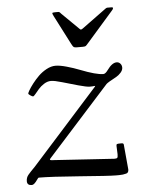

<svg xmlns="http://www.w3.org/2000/svg" viewBox="-47 -626 508 677"><g transform="rotate(-5 207.0 -287.0)"><path d="M167 -574Q163.1 -581.8 163.1 -584.4Q163.1 -586.9 173.1 -586.9H185.1Q188 -586.9 190.6 -584Q193.1 -581.1 194.1 -580.1L254.2 -521Q257.1 -518.1 258.8 -518.1Q260.5 -518.1 265.1 -521L345.9 -580.1Q354.5 -586.9 356.9 -586.9H372.1Q377.9 -586.9 377.9 -584.4Q377.9 -581.8 377 -580.2Q376 -578.6 374.4 -576.8Q372.8 -575 372.1 -574L281 -470Q272.7 -460.2 270 -458.6Q267.3 -457 259 -457H239Q231 -457 228 -459Q225.1 -460.9 220 -470.9ZM374 -100.1 382.1 -12Q382.1 -0.5 373.5 1.7Q362.3 4.9 347.9 4.9H335.9Q312.7 4.9 210.2 -3.1Q107.7 -11 64.9 -11Q63.2 -11 59.1 -4.9Q47.1 12.9 38.8 12.9Q22 12.9 22 -2Q22 -14.9 29.8 -24.2Q38.8 -34.9 54 -50L289.1 -312Q289.3 -312.5 290.5 -314Q291.7 -315.4 291.5 -315.9Q291.3 -316.4 287.1 -315.7Q283 -314.9 272.2 -314.9Q261.5 -314.9 232.4 -323Q203.4 -331.1 176.6 -339Q149.9 -346.9 137.5 -346.9Q125 -346.9 112.9 -339.2Q100.8 -331.5 93.1 -322.5Q85.4 -313.5 79.1 -305.8Q72.8 -298.1 70.1 -298.1Q67.4 -298.1 60.7 -302.6Q54 -307.1 54 -309.4Q54 -311.8 59.3 -321Q64.7 -330.3 74.8 -343.5Q85 -356.7 97.4 -369Q109.9 -381.3 126.2 -390.1Q142.6 -398.9 158 -398.9Q173.3 -398.9 197.5 -392.1Q221.7 -385.3 242.7 -377Q298.6 -355 324 -355Q331.3 -355 340.3 -367.7Q357.7 -392.1 374 -392.1Q381.3 -392.1 386.7 -386.4Q392.1 -380.6 392.1 -371.8Q392.1 -363 384.4 -354.2Q376.7 -345.5 367.2 -340.3Q336.9 -324.2 332 -319.1L112.1 -75Q105.7 -68.6 117.7 -68.1H120.1L336.9 -54Q345 -54 347 -56.6Q349.1 -59.3 349.1 -69.1L347.9 -99.1Q347.9 -104 350.6 -105Q353.3 -106 362.1 -106H366.9Q374 -106 374 -100.1Z"/></g></svg>

Font: Fanwood Text
Style: Italic
Weight: 400
Italic angle: -9°
Version: Version 1.101